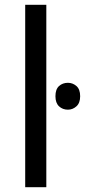

<svg xmlns="http://www.w3.org/2000/svg" viewBox="-20 -780 354 800"><path d="M173 0H85V-760H173ZM263 -435Q283 -435 298.5 -421.5Q314 -408 314 -379Q314 -351 298.5 -337Q283 -323 263 -323Q241 -323 226 -337Q211 -351 211 -379Q211 -408 226 -421.5Q241 -435 263 -435Z"/></svg>

Font: Noto IKEA Latin
Style: Regular
Weight: 400
Designer: Monotype Design Team
Foundry: Monotype Imaging Inc.
Version: Version 1.0